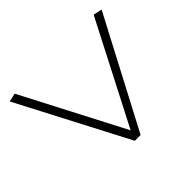

<svg xmlns="http://www.w3.org/2000/svg" viewBox="-128 -703 870 870"><g transform="rotate(-45 307.0 -268.0)"><path d="M288 0 13 -527 54 -536 308 -47 560 -536 602 -527 325 0Z"/></g></svg>

Font: Georama Expanded ExtraLight
Style: Regular
Weight: 250
Width: 7
Designer: Jean-Baptiste Levee
Foundry: Production Type
Version: Version 1.001